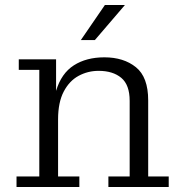

<svg xmlns="http://www.w3.org/2000/svg" viewBox="-20 -747 724 767"><path d="M303 -587 399 -727H479L359 -587ZM46 0V-42H137V-468H55V-510H204V-384Q225 -454 275 -486Q325 -518 397 -518Q474 -518 523 -478.5Q572 -439 572 -346V-42H654V0H413V-42H498V-344Q498 -408 464.5 -436Q431 -464 374 -464Q331 -464 294 -444Q257 -424 234.5 -381Q212 -338 212 -270V-42H297V0Z"/></svg>

Font: Montagu Slab 16pt Light
Style: Regular
Weight: 300
Designer: Florian Karsten
Foundry: Florian Karsten
Version: Version 1.000; ttfautohint (v1.8.3)